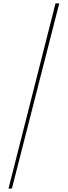

<svg xmlns="http://www.w3.org/2000/svg" viewBox="-20 -955 399 1131"><path d="M30 156 307 -935H329L50 156Z"/></svg>

Font: Poppins Variable
Style: Regular
Weight: 100
Designer: Jonny Pinhorn
Foundry: Indian Type Foundry
Version: Version 6.000